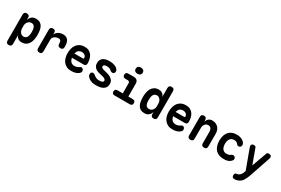

<svg xmlns="http://www.w3.org/2000/svg" viewBox="118 -2227 5764 3943"><g transform="rotate(30 3000.0 -255.0)"><path d="M134 -560Q167 -560 184 -544Q201 -528 201 -495V-444Q209 -468 221.5 -489.5Q234 -511 252 -526.5Q270 -542 295 -551Q320 -560 354 -560Q411 -560 448.5 -538Q486 -516 507 -478.5Q528 -441 536.5 -390Q545 -339 545 -281Q545 -231 535.5 -179Q526 -127 502.5 -85Q479 -43 437.5 -16.5Q396 10 331 10Q281 10 245 -17.5Q209 -45 201 -92V124Q201 157 185 173.5Q169 190 135 190Q101 190 85 173.5Q69 157 69 124V-495Q69 -528 84.5 -544Q100 -560 134 -560ZM317 -438Q294 -438 272.5 -428.5Q251 -419 235.5 -402Q220 -385 210.5 -361.5Q201 -338 201 -310V-249Q201 -223 208.5 -198.5Q216 -174 230 -154.5Q244 -135 264 -123.5Q284 -112 308 -112Q342 -112 362.5 -127Q383 -142 394 -166.5Q405 -191 408.5 -221Q412 -251 412 -280Q412 -309 408.5 -337.5Q405 -366 394.5 -388.5Q384 -411 365 -424.5Q346 -438 317 -438Z M755 10Q721 10 705.5 -6.5Q690 -23 690 -56V-495Q690 -528 706 -544Q722 -560 755 -560Q788 -560 803.5 -544Q819 -528 819 -495V-452Q828 -477 845 -497Q862 -517 885 -531Q908 -545 936.5 -552.5Q965 -560 997 -560Q1040 -560 1069.5 -545.5Q1099 -531 1117.5 -504.5Q1136 -478 1144 -441Q1152 -404 1152 -361V-350Q1152 -316 1136 -300Q1120 -284 1086 -284Q1053 -284 1036.5 -300Q1020 -316 1020 -350V-355Q1020 -373 1017.5 -388.5Q1015 -404 1008.5 -416Q1002 -428 989 -435Q976 -442 956 -442Q931 -442 906.5 -434.5Q882 -427 862.5 -413Q843 -399 831 -379Q819 -359 819 -335V-56Q819 -23 804 -6.5Q789 10 755 10Z M1660 -161Q1685 -161 1699.5 -141.5Q1714 -122 1714 -97Q1714 -83 1708 -71Q1702 -59 1685 -44Q1670 -31 1652 -21Q1634 -11 1612 -4Q1590 3 1564.5 6.5Q1539 10 1509 10Q1448 10 1402.5 -11.5Q1357 -33 1326.5 -70.5Q1296 -108 1280.5 -159.5Q1265 -211 1265 -271Q1265 -326 1278 -378.5Q1291 -431 1320 -471.5Q1349 -512 1395.5 -536Q1442 -560 1509 -560Q1570 -560 1611.5 -538Q1653 -516 1679 -479Q1705 -442 1716.5 -393.5Q1728 -345 1728 -293Q1728 -264 1713.5 -248.5Q1699 -233 1671 -233H1390Q1396 -200 1408 -177Q1420 -154 1436.5 -139.5Q1453 -125 1473 -118.5Q1493 -112 1515 -112Q1551 -112 1580.5 -123.5Q1610 -135 1623 -146Q1633 -154 1641.5 -157.5Q1650 -161 1660 -161ZM1599 -334Q1605 -334 1608.5 -338Q1612 -342 1612 -354Q1612 -370 1605.5 -385Q1599 -400 1585.5 -412Q1572 -424 1553 -431Q1534 -438 1509 -438Q1484 -438 1464.5 -430.5Q1445 -423 1430 -409.5Q1415 -396 1405.5 -377Q1396 -358 1391 -334Z M2100 10Q2067 10 2038.5 6.5Q2010 3 1985.5 -6Q1961 -15 1939 -29Q1917 -43 1898 -64Q1885 -77 1879 -91.5Q1873 -106 1873 -125Q1873 -152 1887 -167Q1901 -182 1923 -182Q1933 -182 1943.5 -179Q1954 -176 1965 -167Q1995 -141 2027.5 -124.5Q2060 -108 2100 -108Q2118 -108 2136 -109.5Q2154 -111 2169 -116Q2184 -121 2193.5 -131Q2203 -141 2203 -157Q2203 -172 2193.5 -183Q2184 -194 2169 -202Q2154 -210 2136 -215Q2118 -220 2100 -224Q2062 -232 2025 -242Q1988 -252 1958 -271Q1928 -290 1909 -320.5Q1890 -351 1890 -400Q1890 -442 1905 -472Q1920 -502 1947.5 -522Q1975 -542 2013.5 -551Q2052 -560 2100 -560Q2162 -560 2215 -541.5Q2268 -523 2296 -488Q2304 -479 2309 -467.5Q2314 -456 2314 -439Q2314 -412 2299.5 -396.5Q2285 -381 2261 -381Q2249 -381 2236 -385.5Q2223 -390 2213 -400Q2197 -416 2169.5 -429Q2142 -442 2100 -442Q2082 -442 2068 -439Q2054 -436 2043.5 -430.5Q2033 -425 2027.5 -416.5Q2022 -408 2022 -396Q2022 -382 2029 -372.5Q2036 -363 2047.5 -356.5Q2059 -350 2073 -346Q2087 -342 2100 -339Q2138 -331 2179.5 -319.5Q2221 -308 2255.5 -288Q2290 -268 2312.5 -236Q2335 -204 2335 -155Q2335 -106 2315 -74Q2295 -42 2262.5 -23.5Q2230 -5 2188 2.5Q2146 10 2100 10Z M2899 -122Q2928 -122 2943.5 -106.5Q2959 -91 2959 -61Q2959 -31 2943.5 -15.5Q2928 0 2898 0H2535Q2505 0 2489.5 -15.5Q2474 -31 2474 -61Q2474 -91 2489 -106.5Q2504 -122 2534 -122H2660V-357Q2660 -383 2647.5 -395.5Q2635 -408 2610 -408H2557Q2526 -408 2510 -423.5Q2494 -439 2494 -469Q2494 -499 2510 -514.5Q2526 -530 2557 -530H2684Q2739 -530 2765.5 -503Q2792 -476 2792 -422V-122ZM2720 -621Q2681 -621 2658.5 -640.5Q2636 -660 2636 -694Q2636 -728 2658.5 -748Q2681 -768 2720 -768Q2759 -768 2781.5 -748Q2804 -728 2804 -694Q2804 -660 2781.5 -640.5Q2759 -621 2720 -621Z M3466 10Q3433 10 3416 -6Q3399 -22 3399 -55V-106Q3391 -82 3378.5 -60.5Q3366 -39 3348 -23.5Q3330 -8 3305 1Q3280 10 3246 10Q3189 10 3151.5 -12Q3114 -34 3093 -71.5Q3072 -109 3063.5 -160Q3055 -211 3055 -269Q3055 -320 3064.5 -371.5Q3074 -423 3097.5 -465Q3121 -507 3162.5 -533.5Q3204 -560 3269 -560Q3319 -560 3355 -532.5Q3391 -505 3399 -458V-674Q3399 -707 3415 -723.5Q3431 -740 3465 -740Q3499 -740 3515 -723.5Q3531 -707 3531 -674V-55Q3531 -22 3515.5 -6Q3500 10 3466 10ZM3283 -112Q3307 -112 3328 -121.5Q3349 -131 3364.5 -148Q3380 -165 3389.5 -188.5Q3399 -212 3399 -240V-301Q3399 -327 3391.5 -351.5Q3384 -376 3370 -395.5Q3356 -415 3336 -426.5Q3316 -438 3292 -438Q3258 -438 3237.5 -423Q3217 -408 3206 -383.5Q3195 -359 3191.5 -329Q3188 -299 3188 -270Q3188 -241 3191.5 -212.5Q3195 -184 3205.5 -161.5Q3216 -139 3235 -125.5Q3254 -112 3283 -112Z M4060 -161Q4085 -161 4099.5 -141.5Q4114 -122 4114 -97Q4114 -83 4108 -71Q4102 -59 4085 -44Q4070 -31 4052 -21Q4034 -11 4012 -4Q3990 3 3964.5 6.5Q3939 10 3909 10Q3848 10 3802.5 -11.5Q3757 -33 3726.5 -70.5Q3696 -108 3680.5 -159.5Q3665 -211 3665 -271Q3665 -326 3678 -378.5Q3691 -431 3720 -471.5Q3749 -512 3795.5 -536Q3842 -560 3909 -560Q3970 -560 4011.5 -538Q4053 -516 4079 -479Q4105 -442 4116.5 -393.5Q4128 -345 4128 -293Q4128 -264 4113.5 -248.5Q4099 -233 4071 -233H3790Q3796 -200 3808 -177Q3820 -154 3836.5 -139.5Q3853 -125 3873 -118.5Q3893 -112 3915 -112Q3951 -112 3980.5 -123.5Q4010 -135 4023 -146Q4033 -154 4041.5 -157.5Q4050 -161 4060 -161ZM3999 -334Q4005 -334 4008.5 -338Q4012 -342 4012 -354Q4012 -370 4005.5 -385Q3999 -400 3985.5 -412Q3972 -424 3953 -431Q3934 -438 3909 -438Q3884 -438 3864.5 -430.5Q3845 -423 3830 -409.5Q3815 -396 3805.5 -377Q3796 -358 3791 -334Z M4404 -56Q4404 -23 4387.5 -6.5Q4371 10 4338 10Q4304 10 4288 -6.5Q4272 -23 4272 -56V-495Q4272 -528 4287.5 -544Q4303 -560 4334 -560Q4364 -560 4382 -544Q4400 -528 4400 -495V-452Q4416 -503 4450 -531.5Q4484 -560 4534 -560Q4580 -560 4615.5 -544.5Q4651 -529 4676.5 -502.5Q4702 -476 4715 -439Q4728 -402 4728 -359V-56Q4728 -23 4712 -6.5Q4696 10 4662 10Q4629 10 4612.5 -6.5Q4596 -23 4596 -56V-331Q4596 -350 4591 -369Q4586 -388 4576 -403Q4566 -418 4550 -427Q4534 -436 4511 -436Q4487 -436 4467 -426Q4447 -416 4433 -398.5Q4419 -381 4411.5 -359.5Q4404 -338 4404 -315Z M4862 -277Q4862 -352 4882 -406Q4902 -460 4935.5 -494Q4969 -528 5014.5 -544Q5060 -560 5112 -560Q5155 -560 5189 -551.5Q5223 -543 5248.5 -528.5Q5274 -514 5290 -496Q5306 -478 5314 -460Q5325 -432 5317.5 -408.5Q5310 -385 5287 -374Q5270 -366 5250.5 -368.5Q5231 -371 5220 -388Q5206 -411 5181.5 -424.5Q5157 -438 5123 -438Q5098 -438 5074.5 -429.5Q5051 -421 5033.5 -401Q5016 -381 5005.5 -350Q4995 -319 4995 -275Q4995 -234 5005 -202.5Q5015 -171 5032 -151Q5049 -131 5071.5 -121.5Q5094 -112 5120 -112Q5147 -112 5171.5 -117.5Q5196 -123 5216 -140Q5233 -154 5255.5 -157Q5278 -160 5298 -145Q5307 -138 5312 -128Q5317 -118 5318.5 -106Q5320 -94 5317 -82Q5314 -70 5305 -60Q5286 -37 5265 -23Q5244 -9 5221 -1.5Q5198 6 5173 8Q5148 10 5121 10Q5064 10 5016.5 -7Q4969 -24 4935 -59Q4901 -94 4881.5 -148Q4862 -202 4862 -277Z M5831 -520Q5836 -535 5847 -542.5Q5858 -550 5875 -550Q5910 -550 5927 -538Q5944 -526 5944 -500Q5944 -492 5942 -482Q5940 -472 5937 -461L5776 10Q5769 31 5758 59.5Q5747 88 5733 116.5Q5719 145 5701.5 170.5Q5684 196 5664 211Q5630 236 5594 247Q5558 258 5530 258Q5498 258 5482 244Q5466 230 5466 199V197Q5467 170 5479.5 154Q5492 138 5519 138Q5536 138 5549.5 131.5Q5563 125 5575 115Q5588 103 5596.5 93Q5605 83 5612 72.5Q5619 62 5623.5 50.5Q5628 39 5633 24L5643 -3L5474 -463Q5470 -474 5468 -484Q5466 -494 5466 -502Q5466 -527 5482 -538.5Q5498 -550 5527 -550Q5549 -550 5560 -542.5Q5571 -535 5576 -521L5704 -171Z"/></g></svg>

Font: Maple Mono
Style: Bold
Weight: 700
Monospace: yes
Designer: subframe7536
Version: Version 7.200